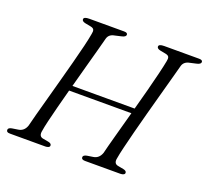

<svg xmlns="http://www.w3.org/2000/svg" viewBox="-120 -847 1076 995"><g transform="rotate(20 418.0 -350.0)"><path d="M180 -72Q172.5 -38 199 -34L229 -28.5Q246.5 -25 246.5 -13.5Q246.5 -7 239.8 -3.5Q233 0 223 0H28.5Q16.5 0 12.2 -3.5Q8 -7 8 -13Q7 -25 28 -29L60.5 -34Q93 -38.5 104.5 -72.5Q110 -96 121.5 -138.5Q133 -181 147.8 -234.8Q162.5 -288.5 178.2 -346.2Q194 -404 208.5 -459Q223 -514 233.8 -558.5Q244.5 -603 249 -630Q252.5 -645.5 249 -653.8Q245.5 -662 230.5 -665L199.5 -671Q180.5 -675 180.5 -686.5Q180.5 -700 211 -700H402.5Q422 -700 422 -688.5Q422 -676.5 399 -671.5L364.5 -663.5Q333.5 -658.5 326 -633Q319 -605 306.2 -558.8Q293.5 -512.5 278.2 -456.5Q263 -400.5 247.5 -343H590.5Q606.5 -401 621 -456.5Q635.5 -512 646.5 -557.5Q657.5 -603 662.5 -630Q666 -645.5 662.5 -653.8Q659 -662 644 -665L613 -671Q594 -675 594 -686.5Q594 -700 624 -700H816.5Q835.5 -700 835.5 -688.5Q835.5 -676.5 813 -671.5L777.5 -663.5Q747.5 -658 739.5 -633Q732 -604.5 719.2 -558Q706.5 -511.5 691 -454.8Q675.5 -398 659.5 -339.2Q643.5 -280.5 629.8 -226.8Q616 -173 606.2 -132.2Q596.5 -91.5 593.5 -72Q585.5 -38 613 -34L642 -28.5Q660.5 -25 660.5 -13.5Q660.5 -7 653.5 -3.5Q646.5 0 636 0H442Q421.5 0 421.5 -13Q421 -25 442 -29L474.5 -34Q506 -38.5 518 -72.5Q525.5 -104.5 543.8 -171Q562 -237.5 583 -314.5H239.5Q225 -261 212.5 -212.2Q200 -163.5 191.2 -126.8Q182.5 -90 180 -72Z"/></g></svg>

Font: Fraunces 9pt S000 Light
Style: Italic
Weight: 300
Italic angle: -16°
Version: Version 1.000; ttfautohint (v1.8.3)